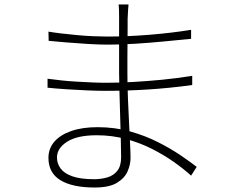

<svg xmlns="http://www.w3.org/2000/svg" viewBox="-20 -802 1040 856"><path d="M553 -782Q552 -771 551 -757Q550 -743 549 -718Q549 -706 549 -679Q549 -652 548.5 -616.5Q548 -581 548 -544Q548 -507 548 -475Q548 -419 550.5 -361Q553 -303 555.5 -251Q558 -199 560 -159Q562 -119 562 -97Q562 -69 549 -38.5Q536 -8 501.5 13Q467 34 402 34Q303 34 249.5 1.5Q196 -31 196 -98Q196 -140 222.5 -170.5Q249 -201 298 -218Q347 -235 415 -235Q492 -235 560 -216Q628 -197 685 -168Q742 -139 786 -109Q830 -79 857 -58L832 -19Q799 -49 755 -80Q711 -111 658 -138Q605 -165 542.5 -182Q480 -199 411 -199Q324 -199 279 -170Q234 -141 234 -100Q234 -73 250 -51Q266 -29 302.5 -16Q339 -3 400 -3Q430 -3 458 -11Q486 -19 503 -40.5Q520 -62 520 -101Q520 -134 518.5 -185Q517 -236 515.5 -291.5Q514 -347 512.5 -396Q511 -445 511 -475Q511 -508 511 -540Q511 -572 511 -603.5Q511 -635 511 -666.5Q511 -698 511 -728Q511 -741 510.5 -758Q510 -775 509 -782ZM196 -661Q219 -657 252.5 -653Q286 -649 323.5 -645.5Q361 -642 396.5 -640.5Q432 -639 459 -639Q549 -639 647 -647Q745 -655 832 -669V-629Q772 -623 709 -617Q646 -611 583 -607Q520 -603 460 -603Q423 -603 372.5 -606Q322 -609 274.5 -613Q227 -617 197 -620ZM192 -451Q221 -447 254 -443.5Q287 -440 322 -438Q357 -436 390 -434.5Q423 -433 452 -433Q509 -433 572 -436.5Q635 -440 702.5 -446.5Q770 -453 837 -464V-423Q787 -416 737 -411Q687 -406 639 -403Q591 -400 544 -398.5Q497 -397 452 -397Q414 -397 368.5 -399Q323 -401 277 -404Q231 -407 192 -411Z"/></svg>

Font: Noto Sans TC ExtraLight
Style: Regular
Weight: 250
Designer: Ryoko NISHIZUKA  (kana, bopomofo & ideographs); Paul D. Hunt (Latin, Greek & Cyrillic); Sandoll Communications , Soo-you
Foundry: Adobe
Version: Version 2.004-H2;hotconv 1.0.118;makeotfexe 2.5.65603